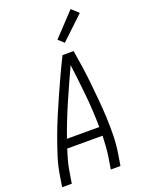

<svg xmlns="http://www.w3.org/2000/svg" viewBox="-177 -1057 855 1138"><g transform="rotate(-20 250.0 -487.5)"><path d="M10 0 22 -74Q31 -130 49 -186.5Q67 -243 87.5 -298.5Q108 -354 131 -408.5Q154 -463 178.5 -518Q203 -573 228 -627Q253 -681 280 -735H350Q359 -681 367 -627Q375 -573 380.5 -518Q386 -463 391 -408.5Q396 -354 398.5 -298.5Q401 -243 400 -186.5Q399 -130 390 -74L378 0H317L329 -74Q334 -106 336 -139Q338 -172 340 -205H117Q106 -172 97 -139Q88 -106 83 -74L71 0ZM135 -260H339Q338 -362 328 -462.5Q318 -563 305 -663Q259 -564 215 -463Q171 -362 135 -260ZM318 -799 283 -831 418 -975 462 -935Z"/></g></svg>

Font: Iosevka Term Curly Light
Style: Italic
Weight: 300
Italic angle: -9°
Designer: Belleve Invis
Foundry: Belleve Invis
Version: Version 32.3.0